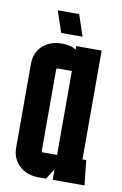

<svg xmlns="http://www.w3.org/2000/svg" viewBox="-75 -663 451 707"><g transform="rotate(10 151.0 -309.0)"><path d="M163 -618 190 -538H110L83 -618ZM121 0Q75 0 47.5 -26.5Q20 -53 20 -93V-407Q20 -448 47.5 -474Q75 -500 121 -500H125Q152 -500 173 -487V-500H268V-93H282L292 0H173V-39L148 0ZM120 -407Q115 -407 115 -402V-98Q115 -93 120 -93H173V-407Z"/></g></svg>

Font: Karantina
Style: Regular
Weight: 400
Designer: Rony Koch
Foundry: Rony Koch
Version: Version 1.000; ttfautohint (v1.8.3)